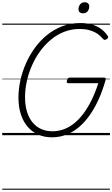

<svg xmlns="http://www.w3.org/2000/svg" viewBox="-20 -1209 1003 1717"><path d="M446 19Q376 19 321 -5.5Q266 -30 226.5 -76.5Q187 -123 166 -188.5Q145 -254 145 -336Q145 -411 162 -489Q179 -567 212 -642Q245 -717 292.5 -782Q340 -847 401.5 -896.5Q463 -946 537.5 -974.5Q612 -1003 699 -1003Q752 -1003 798 -990.5Q844 -978 880.5 -952.5Q917 -927 943 -888Q950 -879 946.5 -871.5Q943 -864 931 -857Q921 -851 914.5 -852.5Q908 -854 897 -865Q873 -894 842.5 -912.5Q812 -931 775 -940.5Q738 -950 693 -950Q619 -950 554 -924.5Q489 -899 434.5 -853.5Q380 -808 337.5 -749Q295 -690 265 -621.5Q235 -553 219.5 -481.5Q204 -410 204 -340Q204 -268 221 -211.5Q238 -155 270 -115.5Q302 -76 347.5 -55.5Q393 -35 450 -35Q500 -35 548 -52Q596 -69 639.5 -103Q683 -137 722.5 -188.5Q762 -240 796.5 -309Q831 -378 859 -465H590Q579 -465 577.5 -472.5Q576 -480 579 -491Q583 -504 588.5 -509.5Q594 -515 605 -515H908Q921 -515 924 -510Q927 -505 924 -492Q886 -360 834.5 -264Q783 -168 721.5 -105Q660 -42 590.5 -11.5Q521 19 446 19ZM722 -1090Q704 -1090 693 -1099Q682 -1108 682 -1127Q682 -1151 696.5 -1170Q711 -1189 738 -1189Q755 -1189 766.5 -1179.5Q778 -1170 778 -1151Q778 -1127 764 -1108.5Q750 -1090 722 -1090ZM0 478H963V488H0ZM0 -20H963V0H0ZM0 -505H963V-500H0ZM0 -998H963V-988H0Z"/></svg>

Font: Playwrite AU SA Guides
Style: Regular
Weight: 400
Designer: Veronika Burian, José Scaglione
Foundry: TypeTogether
Version: Version 1.003